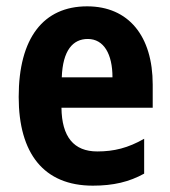

<svg xmlns="http://www.w3.org/2000/svg" viewBox="-20 -576 537 606"><path d="M255 -556C117 -556 39 -456 39 -270C39 -92 118 10 273 10C338 10 388 -2 435 -28V-138C384 -109 340 -98 287 -98C213 -98 175 -144 174 -236H462V-309C462 -462 386 -556 255 -556ZM257 -453C308 -453 335 -405 335 -332H175C178 -417 210 -453 257 -453Z"/></svg>

Font: Noto Sans Myanmar Condensed
Style: Bold
Weight: 700
Width: 3
Designer: Monotype Design Team
Foundry: Monotype Imaging Inc.
Version: Version 2.107